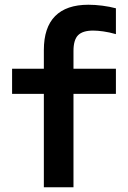

<svg xmlns="http://www.w3.org/2000/svg" viewBox="-20 -790 540 810"><path d="M165 0V-394H31V-500H165V-579Q165 -674 212.5 -722Q260 -770 353 -770Q381 -770 412 -766Q443 -762 469 -755V-646Q441 -654 416 -657.5Q391 -661 373 -661Q329 -661 309.5 -641.5Q290 -622 290 -575V-500H469V-394H290V0Z"/></svg>

Font: M PLUS 1 Code SemiBold
Style: Regular
Weight: 600
Designer: Coji Morishita
Foundry: UNDERFOREST DESIGN
Version: Version 1.005